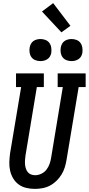

<svg xmlns="http://www.w3.org/2000/svg" viewBox="-20 -1207 571 1235"><path d="M204 8Q176 8 148.5 1.5Q121 -5 99.5 -21Q78 -37 64.5 -60Q51 -83 45 -109.5Q39 -136 40 -164.5Q41 -193 45 -222L116 -647H83V-735H262V-647H217L144 -207Q142 -193 141 -178.5Q140 -164 141 -150.5Q142 -137 146 -124Q150 -111 158 -100.5Q166 -90 179 -85Q192 -80 206 -80Q226 -80 246 -89.5Q266 -99 279 -116Q292 -133 299 -153Q306 -173 309 -193L384 -647H351V-735H531V-647H486L408 -179Q404 -154 396.5 -130Q389 -106 375.5 -84Q362 -62 343 -43.5Q324 -25 301 -13Q278 -1 253 3.5Q228 8 204 8ZM440 -814Q423 -814 407.5 -820Q392 -826 382.5 -839Q373 -852 370.5 -868.5Q368 -885 371 -902Q373 -914 379 -925Q385 -936 395 -943Q405 -950 417 -953Q429 -956 440 -956Q457 -956 472.5 -950Q488 -944 497.5 -931Q507 -918 509.5 -901.5Q512 -885 510 -868Q508 -856 502 -845Q496 -834 485.5 -827Q475 -820 463.5 -817Q452 -814 440 -814ZM240 -814Q223 -814 207.5 -820Q192 -826 182.5 -839Q173 -852 170.5 -868.5Q168 -885 171 -902Q173 -914 179 -925Q185 -936 195 -943Q205 -950 217 -953Q229 -956 240 -956Q257 -956 272.5 -950Q288 -944 297.5 -931Q307 -918 309.5 -901.5Q312 -885 310 -868Q308 -856 302 -845Q296 -834 285.5 -827Q275 -820 263.5 -817Q252 -814 240 -814ZM375 -999 250 -1133 322 -1187 433 -1041Z"/></svg>

Font: Iosevka Slab Semibold Oblique
Style: Regular
Weight: 600
Italic angle: -9°
Monospace: yes
Designer: Belleve Invis
Foundry: Belleve Invis
Version: Version 11.1.1; ttfautohint (v1.8.3)